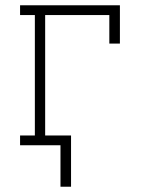

<svg xmlns="http://www.w3.org/2000/svg" viewBox="-20 -550 540 727"><path d="M209 157V0H56V-37H112V-493H56V-530H434V-385H394V-493H151V-37H249V157Z"/></svg>

Font: Iosevka Slab Extralight
Style: Regular
Weight: 200
Monospace: yes
Designer: Belleve Invis
Foundry: Belleve Invis
Version: Version 11.1.1; ttfautohint (v1.8.3)